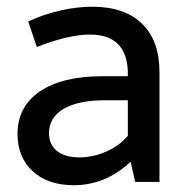

<svg xmlns="http://www.w3.org/2000/svg" viewBox="-20 -542 564 572"><path d="M455.1 -327.1V0H382.8L369.1 -60.1Q293.9 9.8 200.2 9.8Q123 9.8 77.6 -31.7Q32.2 -73.2 32.2 -143.1Q32.2 -224.1 98.6 -269.5Q165 -314.9 285.2 -314.9H360.8V-329.1Q356.9 -439 248 -439Q214.8 -439 173.3 -429Q131.8 -418.9 89.8 -401.9L64 -478Q108.9 -499 158.9 -510.5Q209 -522 254.9 -522Q351.1 -522 403.1 -471.4Q455.1 -420.9 455.1 -327.1ZM126 -146Q126 -110.8 149.9 -92Q173.8 -73.2 216.8 -73.2Q257.8 -73.2 296.9 -90.6Q335.9 -107.9 360.8 -137.2V-243.2H291Q212.9 -243.2 169.4 -217.5Q126 -191.9 126 -146Z"/></svg>

Font: Sarala
Style: Regular
Weight: 400
Designer: Andres Torresi
Foundry: Huerta Tipografica
Version: Version 1.004;PS 001.003;hotconv 1.0.70;makeotf.lib2.5.58329